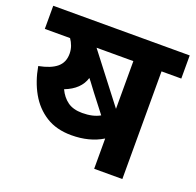

<svg xmlns="http://www.w3.org/2000/svg" viewBox="-112 -740 874 858"><g transform="rotate(20 324.5 -311.0)"><path d="M555 -512V0H421V-144Q359 -106 273 -106Q202 -106 152 -137.5Q102 -169 71.5 -223Q41 -277 29 -346Q86 -357 114 -380.5Q142 -404 142 -445Q142 -464 136 -481Q130 -498 120 -512H0V-622H649V-512ZM421 -512H246L421 -285ZM304 -319Q293 -333 283 -347Q273 -361 262 -374Q245 -316 173 -288Q189 -254 215.5 -235Q242 -216 285 -216Q336 -216 369 -235Z"/></g></svg>

Font: Noto Sans Devanagari UI
Style: Bold
Weight: 700
Designer: Jelle Bosma - Monotype Design Team
Foundry: Monotype Imaging Inc.
Version: Version 2.004; ttfautohint (v1.8.4.7-5d5b)